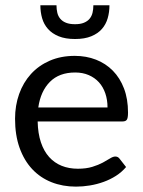

<svg xmlns="http://www.w3.org/2000/svg" viewBox="-20 -695 538 722"><path d="M36.6 0ZM261.2 -484.9Q304.2 -484.9 340.8 -470.7Q377.4 -456.5 404.3 -429.2Q431.2 -401.9 446.3 -362.3Q461.4 -322.8 461.4 -271.5Q461.4 -251.5 457 -244.9Q452.6 -238.3 440.9 -238.3H121.6Q122.6 -193.4 133.8 -159.9Q145 -126.5 164.8 -104.5Q184.6 -82.5 211.9 -71.5Q239.3 -60.5 272.9 -60.5Q304.2 -60.5 327.1 -67.6Q350.1 -74.7 366.5 -83.5Q382.8 -92.3 394 -99.4Q405.3 -106.4 413.6 -106.4Q418.9 -106.4 422.9 -104.2Q426.8 -102.1 429.7 -98.1L454.1 -66.9Q438 -47.9 416.3 -33.9Q394.5 -20 369.6 -11Q344.7 -2 318.1 2.4Q291.5 6.8 265.6 6.8Q215.8 6.8 173.8 -9.8Q131.8 -26.4 101.3 -58.8Q70.8 -91.3 53.7 -138.9Q36.6 -186.5 36.6 -248.5Q36.6 -298.3 52 -341.6Q67.4 -384.8 96.4 -416.7Q125.5 -448.7 167.2 -466.8Q209 -484.9 261.2 -484.9ZM262.7 -422.4Q202.6 -422.4 167.7 -387.2Q132.8 -352.1 124 -291H384.3Q384.3 -319.8 376 -344Q367.7 -368.2 352.1 -385.5Q336.4 -402.8 313.7 -412.6Q291 -422.4 262.7 -422.4ZM262.2 -548.3Q225.6 -548.3 200.7 -558.6Q175.8 -568.8 160.4 -586.2Q145 -603.5 138.4 -626.5Q131.8 -649.4 131.8 -675.3H192.4Q192.4 -659.7 195.6 -646.7Q198.7 -633.8 206.8 -624.3Q214.8 -614.7 228.3 -609.4Q241.7 -604 262.2 -604Q282.2 -604 295.4 -609.4Q308.6 -614.7 316.7 -624.3Q324.7 -633.8 327.9 -646.7Q331.1 -659.7 331.1 -675.3H391.6Q391.6 -649.4 385 -626.5Q378.4 -603.5 363.3 -586.2Q348.1 -568.8 323.2 -558.6Q298.3 -548.3 262.2 -548.3Z"/></svg>

Font: Carlito
Style: Regular
Weight: 400
Designer: Lukasz Dziedzic
Foundry: tyPoland Lukasz Dziedzic
Version: Version 1.103; Beta1; all basic design good, some composites